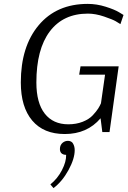

<svg xmlns="http://www.w3.org/2000/svg" viewBox="-20 -679 660 987"><path d="M543 0H506L497 -71Q428 10 313 10Q204 10 145.5 -59.5Q87 -129 87 -255Q87 -440 179 -549.5Q271 -659 431 -659Q477 -659 523 -644.5Q569 -630 592 -616L615 -602L599 -555Q590 -561 574.5 -570Q559 -579 515 -594Q471 -609 432 -609Q305 -609 236 -517.5Q167 -426 167 -255Q167 -150 210 -95Q253 -40 331 -40Q372 -40 405 -53Q438 -66 457 -86.5Q476 -107 485 -121.5Q494 -136 499 -148L520 -295H387L394 -338H590ZM303 54Q315 45 329 45Q343 45 352 54L356 60Q364 74 364 93Q364 137 332 195.5Q300 254 255 288L239 269Q276 239 298.5 195.5Q321 152 320 117Q304 117 295 108Q288 100 288 87Q288 66 303 54Z"/></svg>

Font: Arsenal
Style: Italic
Weight: 400
Italic angle: -9.10001°
Designer: Andrij Shevchenko
Foundry: Stairsfor
Version: Version 2.001;PS 002.001;hotconv 1.0.88;makeotf.lib2.5.64775